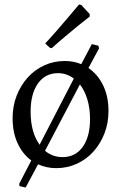

<svg xmlns="http://www.w3.org/2000/svg" viewBox="-20 -735 538 853"><path d="M119 -22Q80 -51 58 -99Q36 -147 36 -210Q36 -264 54 -310Q72 -356 103 -390.5Q134 -425 176.5 -444.5Q219 -464 268 -464Q307 -464 341 -450L388 -539L417 -532L420 -520L373 -433Q415 -404 438.5 -355Q462 -306 462 -242Q462 -188 444 -142Q426 -96 395 -61.5Q364 -27 321.5 -7.5Q279 12 230 12Q207 12 187 7.5Q167 3 149 -5L94 98L67 92L65 82ZM258 -37Q315 -37 347.5 -82.5Q380 -128 380 -206Q380 -254 368 -293.5Q356 -333 335 -360L180 -65Q214 -37 258 -37ZM116 -239Q116 -147 156 -92L308 -386Q276 -410 238 -410Q181 -410 148.5 -364Q116 -318 116 -239ZM378 -661Q352 -641 325 -619Q301 -599 271.5 -574.5Q242 -550 210 -521L201 -523L181 -542Q208 -571 234.5 -601.5Q261 -632 283 -658Q308 -687 331 -715L341 -713L379 -672Z"/></svg>

Font: Alegreya
Style: Regular
Weight: 400
Designer: Juan Pablo del Peral
Foundry: Juan Pablo del Peral
Version: Version 1.003